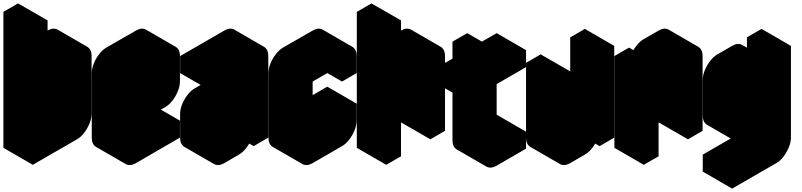

<svg xmlns="http://www.w3.org/2000/svg" viewBox="-63 -920 4719 1130"><path d="M303 -590 390 -640Q424 -660 450 -645Q476 -630 476 -590V-250Q476 -224 464 -194Q452 -164 432.5 -138.5Q413 -113 390 -100L130 50V-750L217 -800V-440Q217 -467 229 -496.5Q241 -526 260.5 -551.5Q280 -577 303 -590ZM390 -540 217 -440V-100L390 -200ZM390 -540V-200L217 -300V-640ZM390 -200 217 -100 43 -200 217 -300ZM450 -645Q424 -660 390 -640L303 -590Q280 -577 260.5 -551.5Q241 -526 229 -496.5Q217 -467 217 -440L43 -540Q43 -567 55 -596.5Q67 -626 87 -651.5Q107 -677 130 -690L217 -740Q251.4 -760 277 -745ZM217 -800 130 -750 -43 -850 43 -900ZM130 -750V50L-43 -50V-850Z M737 -540 910 -640Q944 -660 970 -645Q996 -630 996 -590V-440Q996 -414 984 -384Q972 -354 952.5 -328.5Q933 -303 910 -290L823 -240Q789 -220 763 -235Q737 -250 737 -290V-60L996 -210V-110L737 40Q702 60 676 45Q650 30 650 -10V-390Q650 -417 662 -446.5Q674 -476 694 -501.5Q714 -527 737 -540ZM910 -540 737 -440V-290L910 -390ZM996 -210 737 -60 563 -160 823 -310ZM910 -540V-390L737 -490V-640ZM737 -290Q737 -250 763 -235L589 -335Q563 -350 563 -390ZM910 -390 737 -290 563 -390 737 -490ZM970 -645Q944 -660 910 -640L737 -540Q714 -527 694 -501.5Q674 -476 662 -446.5Q650 -417 650 -390V-10Q650 30 676 45L503 -55Q477 -70 477 -110V-490Q477 -517 489 -546.5Q501 -576 520.7 -601.5Q540.4 -627 563 -640L737 -740Q771.4 -760 797 -745Z M1170 -490 1430 -640Q1464 -660 1490 -645Q1516 -630 1516 -590V-110L1430 -60V-160Q1430 -134 1418 -104Q1406 -74 1386 -48.5Q1366 -23 1343 -10L1257 40Q1222 60 1196 45Q1170 30 1170 -10V-150Q1170 -177 1182 -206.5Q1194 -236 1214 -261.5Q1234 -287 1257 -300L1430 -400V-540L1170 -390ZM1257 -60 1430 -160V-300L1257 -200ZM1430 -540V-400L1257 -500V-640ZM1430 -160V-60L1257 -160V-260ZM1430 -300V-160L1257 -260V-400ZM1430 -160 1257 -60 1083 -160 1257 -260ZM1430 -400 1257 -300Q1234 -287 1214 -261.5Q1194 -236 1182 -206.5Q1170 -177 1170 -150V-10Q1170 30 1196 45L1023 -55Q997 -70 997 -110V-250Q997 -277 1009 -306.5Q1021 -336 1040.7 -361.5Q1060.4 -387 1083 -400L1257 -500ZM1490 -645Q1464 -660 1430 -640L1170 -490L997 -590L1257 -740Q1291 -760 1317 -745ZM1170 -490V-390L997 -490V-590Z M1777 -540 1950 -640Q1984 -660 2010 -645Q2036 -630 2036 -590V-490L1950 -440V-540L1777 -440V-60L1950 -160V-260L2036 -310V-210Q2036 -184 2024 -154Q2012 -124 1992.5 -98.5Q1973 -73 1950 -60L1777 40Q1742 60 1716 45Q1690 30 1690 -10V-390Q1690 -417 1702 -446.5Q1714 -476 1734 -501.5Q1754 -527 1777 -540ZM2036 -310 1950 -260 1777 -360 1863 -410ZM1950 -260V-160L1777 -260V-360ZM1950 -160 1777 -60 1603 -160 1777 -260ZM1950 -540V-440L1777 -540V-640ZM2010 -645Q1984 -660 1950 -640L1777 -540Q1754 -527 1734 -501.5Q1714 -476 1702 -446.5Q1690 -417 1690 -390V-10Q1690 30 1716 45L1543 -55Q1517 -70 1517 -110V-490Q1517 -517 1529 -546.5Q1541 -576 1560.7 -601.5Q1580.4 -627 1603 -640L1777 -740Q1811.4 -760 1837 -745Z M2383 -590 2470 -640Q2504 -660 2530 -645Q2556 -630 2556 -590V-150L2470 -100V-540L2297 -440V0L2210 50V-750L2297 -800V-440Q2297 -467 2309 -496.5Q2321 -526 2340.5 -551.5Q2360 -577 2383 -590ZM2470 -540V-100L2297 -200V-640ZM2530 -645Q2504 -660 2470 -640L2383 -590Q2360 -577 2340.5 -551.5Q2321 -526 2309 -496.5Q2297 -467 2297 -440L2123 -540Q2123 -567 2135 -596.5Q2147 -626 2167 -651.5Q2187 -677 2210 -690L2297 -740Q2331.4 -760 2357 -745ZM2297 -800 2210 -750 2037 -850 2123 -900ZM2210 -750V50L2037 -50V-850Z M2773 -375 2687 -325V-425L2773 -475V-575L2860 -625V-425Q2860 -452 2872 -481.5Q2884 -511 2903.5 -536.5Q2923 -562 2946 -575L3033 -625V-525L2860 -425V-45L3033 -145V-45L2860 55Q2825 75 2799 60Q2773 45 2773 5ZM3033 -145 2860 -45 2687 -145 2860 -245ZM3033 -625 2946 -575Q2923 -562 2903.5 -536.5Q2884 -511 2872 -481.5Q2860 -452 2860 -425L2687 -525Q2687 -552 2698.9 -581.5Q2710.7 -611 2730.5 -636.5Q2750.3 -662 2773 -675L2860 -725ZM2773 -475 2687 -425 2513 -525 2600 -575ZM2773 -375V5Q2773 45 2799 60L2626 -40Q2600 -55 2600 -95V-475ZM2860 -625 2773 -575 2600 -675 2687 -725ZM2773 -575V-475L2600 -575V-675ZM2687 -425V-325L2513 -425V-525Z M3206 -450 3293 -500V-60L3466 -160V-600L3552 -650V-110L3466 -60V-160Q3466 -134 3454 -104Q3442 -74 3422 -48.5Q3402 -23 3379 -10L3293 40Q3258 60 3232 45Q3206 30 3206 -10ZM3466 -160V-60L3293 -160V-260ZM3552 -650 3466 -600 3293 -700 3379 -750ZM3466 -600V-160L3293 -260V-700ZM3293 -500 3206 -450 3033 -550 3119 -600ZM3466 -160 3293 -60 3119 -160 3293 -260ZM3206 -450V-10Q3206 30 3232 45L3059 -55Q3033 -70 3033 -110V-550Z M3726 -490 3813 -540V-440Q3813 -467 3825 -496.5Q3837 -526 3856.5 -551.5Q3876 -577 3899 -590L3986 -640Q4020 -660 4046 -645Q4072 -630 4072 -590V-150L3986 -100V-540L3813 -440V0L3726 50ZM3986 -540V-100L3813 -200V-640ZM3726 -490V50L3553 -50V-590ZM4046 -645Q4020 -660 3986 -640L3899 -590Q3876 -577 3856.5 -551.5Q3837 -526 3825 -496.5Q3813 -467 3813 -440L3639 -540Q3639 -567 3651 -596.5Q3663 -626 3683 -651.5Q3703 -677 3726 -690L3813 -740Q3847.4 -760 3873 -745ZM3813 -540 3726 -490 3553 -590 3639 -640Z M4333 -90Q4298 -70 4272 -85Q4246 -100 4246 -140V-350Q4246 -377 4258 -406.5Q4270 -436 4290 -461.5Q4310 -487 4333 -500L4419 -550Q4454 -570 4480 -555Q4506 -540 4506 -500V-600L4592 -650V-110Q4592 -84 4580 -54Q4568 -24 4548.5 1.5Q4529 27 4506 40L4246 190V90L4506 -60V-290Q4506 -264 4494 -234Q4482 -204 4462 -178.5Q4442 -153 4419 -140ZM4333 -190 4506 -290V-500L4333 -400ZM4506 -290V-60L4333 -160V-390ZM4506 -60 4246 90 4073 -10 4333 -160ZM4246 90V190L4073 90V-10ZM4592 -650 4506 -600 4333 -700 4419 -750ZM4506 -600V-500L4333 -600V-700ZM4506 -500V-290L4333 -390V-600ZM4506 -290 4333 -190 4159 -290 4333 -390ZM4480 -555Q4454 -570 4419 -550L4333 -500Q4310 -487 4290 -461.5Q4270 -436 4258 -406.5Q4246 -377 4246 -350V-140Q4246 -100 4272 -85L4099 -185Q4073 -200 4073 -240V-450Q4073 -477 4085 -506.5Q4097 -536 4116.7 -561.5Q4136.4 -587 4159 -600L4246 -650Q4280 -670 4306 -655Z"/></svg>

Font: Nabla Normal
Style: Regular
Weight: 400
Designer: Arthur Reinders Folmer
Version: Version 1.000